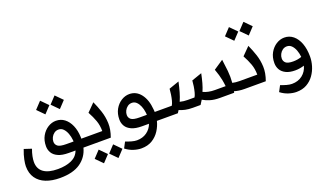

<svg xmlns="http://www.w3.org/2000/svg" viewBox="-83 -1305 3668 2144"><g transform="rotate(-20 1751.0 -233.0)"><path d="M347 230Q251 230 180 202Q109 174 69.5 117.5Q30 61 30 -23Q30 -52 40 -102Q50 -152 74 -214L162 -185Q146 -142 138.5 -104.5Q131 -67 131 -38Q131 44 189 86Q247 128 358 128Q453 128 520 98Q587 68 612 0H531Q454 0 407 -21.5Q360 -43 339 -78.5Q318 -114 318 -156Q318 -226 347 -277.5Q376 -329 422 -358Q468 -387 518 -387Q576 -387 619.5 -353.5Q663 -320 689 -260.5Q715 -201 718 -122V-102H788V0H706Q679 106 590.5 168Q502 230 347 230ZM541 -102H626Q626 -106 625.5 -110Q625 -114 625 -118Q621 -160 607 -198Q593 -236 569.5 -260.5Q546 -285 512 -285Q483 -285 460.5 -268.5Q438 -252 425.5 -227Q413 -202 413 -176Q413 -143 439 -122.5Q465 -102 541 -102ZM434 -494 353 -576 430 -658 511 -576ZM606 -494 525 -576 602 -658 683 -576Z M788 -102H967Q967 -170 946.5 -227Q926 -284 892 -346L983 -438Q1012 -375 1034.5 -307Q1057 -239 1060 -163.5Q1063 -88 1031 0H788Q758 0 758 -53Q758 -102 788 -102ZM862 243 781 161 858 79 939 161ZM1034 243 953 161 1030 79 1111 161Z M1313 230Q1271 230 1222 214.5Q1173 199 1129 165L1166 95Q1198 108 1233.5 118Q1269 128 1297 128Q1365 128 1414.5 93Q1464 58 1485 0H1403Q1326 0 1279 -21.5Q1232 -43 1211 -78.5Q1190 -114 1190 -156Q1190 -226 1219 -277.5Q1248 -329 1294 -358Q1340 -387 1390 -387Q1473 -387 1526 -318Q1579 -249 1588 -133Q1589 -126 1589.5 -118Q1590 -110 1590 -102H1660V0H1579Q1565 58 1531 111Q1497 164 1443 197Q1389 230 1313 230ZM1413 -102H1497Q1496 -110 1495.5 -118Q1495 -126 1494 -133Q1489 -173 1474.5 -207.5Q1460 -242 1437.5 -263.5Q1415 -285 1384 -285Q1355 -285 1332.5 -268.5Q1310 -252 1297.5 -227Q1285 -202 1285 -176Q1285 -143 1311 -122.5Q1337 -102 1413 -102Z M1660 -102H1793Q1805 -121 1813.5 -153.5Q1822 -186 1827.5 -222Q1833 -258 1835 -289L1956 -331Q1942 -266 1927 -213.5Q1912 -161 1891 -113Q1933 -102 1983 -102H2063Q2075 -121 2083.5 -153.5Q2092 -186 2097.5 -222Q2103 -258 2105 -289L2226 -331Q2214 -272 2200.5 -223Q2187 -174 2168 -130Q2226 -102 2305 -102H2433Q2428 -147 2421.5 -179Q2415 -211 2406 -242.5Q2397 -274 2382 -315L2497 -392Q2507 -323 2514 -253Q2521 -183 2515 -111Q2553 -102 2598 -102H2630V0H2621Q2586 0 2556 -4.5Q2526 -9 2501 -17Q2499 -8 2497 0H2328Q2261 0 2213 -15Q2165 -30 2130 -51Q2115 -26 2098 0H2006Q1956 0 1917.5 -8.5Q1879 -17 1848 -31Q1838 -15 1828 0H1660Q1630 0 1630 -53Q1630 -102 1660 -102Z M2630 -102H2809Q2809 -170 2788.5 -227Q2768 -284 2734 -346L2825 -438Q2854 -375 2876.5 -307Q2899 -239 2902 -163.5Q2905 -88 2873 0H2630Q2600 0 2600 -53Q2600 -102 2630 -102ZM2697 -545 2616 -627 2693 -709 2774 -627ZM2869 -545 2788 -627 2865 -709 2946 -627Z M3232 -388Q3292 -388 3337 -351Q3382 -314 3407 -247.5Q3432 -181 3432 -90Q3432 -37 3415.5 19Q3399 75 3365 123Q3331 171 3279 200.5Q3227 230 3155 230Q3113 230 3064 214.5Q3015 199 2971 165L3008 95Q3040 108 3075.5 118Q3111 128 3139 128Q3213 128 3264 88Q3315 48 3332 -18Q3278 -1 3225 -1Q3158 -1 3115 -22.5Q3072 -44 3052 -79Q3032 -114 3032 -157Q3032 -227 3061 -278.5Q3090 -330 3136 -359Q3182 -388 3232 -388ZM3127 -177Q3127 -144 3151 -123.5Q3175 -103 3238 -103Q3263 -103 3288 -107Q3313 -111 3338 -120Q3334 -163 3320 -200.5Q3306 -238 3282.5 -262Q3259 -286 3226 -286Q3197 -286 3174.5 -269.5Q3152 -253 3139.5 -228Q3127 -203 3127 -177Z"/></g></svg>

Font: Readex Pro
Style: Regular
Weight: 400
Designer: Bonnie Shaver-Troup, Thomas Jockin
Foundry: Lexend
Version: Version 1.204; ttfautohint (v1.8.4.7-5d5b)